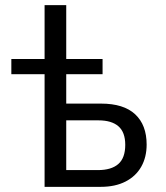

<svg xmlns="http://www.w3.org/2000/svg" viewBox="-20 -725 644 745"><path d="M153 0V-437H24V-496H153V-705H237V-496H378V-437H237V-323H372Q460 -323 504.5 -281.5Q549 -240 549 -164Q549 -115 528 -78Q507 -41 467 -20.5Q427 0 371 0ZM237 -65H360Q412 -65 439 -88.5Q466 -112 466 -163Q466 -212 439.5 -235Q413 -258 362 -258H237Z"/></svg>

Font: Nunito Sans 7pt Condensed
Style: Regular
Weight: 400
Width: 3
Designer: Vernon Adams
Foundry: Vernon Adams
Version: Version 3.101;gftools[0.9.27]